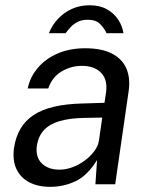

<svg xmlns="http://www.w3.org/2000/svg" viewBox="-20 -714 588 744"><path d="M174.6 10Q126.9 10 93 -7.9Q59.2 -25.7 43.6 -59.2Q28.1 -92.6 34.2 -139.9Q46.6 -225.9 109.7 -267.9Q172.8 -310 299 -313L384.9 -315.6L390.9 -356Q397.8 -405.6 371.5 -432.3Q345.3 -459.1 295.6 -458.8Q254.8 -458.6 218.4 -436.9Q182.1 -415.3 166.8 -371.1H87.4Q96.6 -416 126.7 -451.3Q156.7 -486.6 203.6 -506.8Q250.5 -527 309.8 -527Q373.6 -527 413.5 -506.5Q453.5 -486 469.6 -448.8Q485.8 -411.5 478.5 -360.8L426.4 0H349.7L356.1 -93.8Q318.7 -33.4 272.6 -11.7Q226.6 10 174.6 10ZM211.1 -56.6Q235.4 -56.6 260.8 -66Q286.2 -75.4 308.2 -91.7Q330.3 -108 345.4 -128.2Q360.4 -148.4 363.5 -169.8L376.2 -258.4L305.5 -257.1Q250.3 -256.1 211.6 -244.9Q172.9 -233.8 150.8 -210.4Q128.8 -187 122.8 -148.8Q117.1 -105.3 141.9 -80.9Q166.7 -56.6 211.1 -56.6ZM169.4 -585.4Q181.6 -615.9 204.1 -640.3Q226.6 -664.8 257.8 -679.2Q289.1 -693.6 327.2 -693.6Q366.2 -693.6 394 -678.2Q421.7 -662.8 437.9 -638.1Q454.2 -613.4 458.4 -585.4H392.8Q384.7 -603.7 368.3 -620.6Q351.9 -637.5 319.9 -637.5Q296.8 -637.5 280.3 -628.8Q263.9 -620.2 252.8 -608Q241.6 -595.8 234.4 -585.4Z"/></svg>

Font: Public Sans Thin
Style: Italic
Weight: 100
Italic angle: -8°
Designer: The Public Sans project authors (U.S. Web Design System). Libre Franklin designed by Pablo Impallari and Rodrigo Fuenzal
Version: Version 2.000